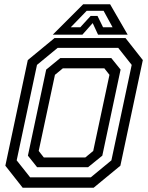

<svg xmlns="http://www.w3.org/2000/svg" viewBox="-20 -878 693 898"><path d="M86 0 5 -103 110 -597 235 -700H567L648 -597L543 -103L418 0ZM185 -141.5H379L416 -172L492 -528L468 -558.5H274L237 -528L161 -172ZM121 -48.5H404.5L501 -128L596 -574.5L533 -654H249.5L153 -574.5L58 -128ZM153.5 -96 110.5 -150 196 -552.5 262 -606.5H500.5L544 -552.5L458.5 -150L392 -96ZM369 -858H495L577 -716H438.5L413.5 -770L365.5 -716H227ZM385.5 -827.5 311 -750.5H355.5L404 -803.5H436L462 -750.5H506.5L464.5 -827.5Z"/></svg>

Font: Tourney Medium
Style: Italic
Weight: 500
Italic angle: -12°
Version: Version 1.015